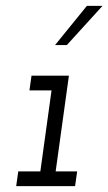

<svg xmlns="http://www.w3.org/2000/svg" viewBox="-20 -632 368 652"><path d="M42 -50 35 0H235L242 -50H169L214 -375H87L80 -325H155L117 -50ZM167 -479H207Q243 -518 267.5 -545.5Q292 -573 328 -612H275Q248 -579 221 -545.5Q194 -512 167 -479Z"/></svg>

Font: Josefin Slab Medium
Style: Italic
Weight: 500
Italic angle: -12°
Version: Version 2.000